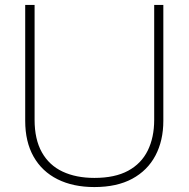

<svg xmlns="http://www.w3.org/2000/svg" viewBox="-20 -749 763 777"><path d="M362 8Q276 8 213 -23.5Q150 -55 116 -115Q82 -175 82 -260V-729H120V-264Q120 -185 149.5 -132.5Q179 -80 233.5 -54.5Q288 -29 362 -29Q445 -29 498.5 -58Q552 -87 578 -140Q604 -193 604 -264V-729H641V-260Q641 -180 609 -119.5Q577 -59 515 -25.5Q453 8 362 8Z"/></svg>

Font: Mona Sans ExtraLight
Style: Regular
Weight: 200
Designer: Deni Anggara
Foundry: GitHub
Version: Version 2.000